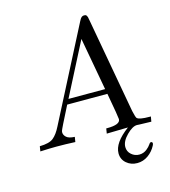

<svg xmlns="http://www.w3.org/2000/svg" viewBox="-132 -822 1015 1144"><g transform="rotate(-15 375.0 -249.5)"><path d="M32.2 0 37.1 -30.8Q96.2 -31.7 121.6 -52.5Q147 -73.2 168.9 -117.2L462.9 -689L465.8 -693.8Q467.8 -697.8 469 -700Q470.2 -702.1 473.1 -705.6Q476.1 -709 478.5 -710.9Q481 -712.9 484.9 -714.4Q488.8 -715.8 493.2 -715.8Q499 -715.8 502.9 -714.4Q506.8 -712.9 509.5 -707.5Q512.2 -702.1 513.2 -699.5Q514.2 -696.8 515.6 -686.8Q517.1 -676.8 518.1 -673.8L623 -90.8Q631.8 -51.8 637.2 -44.9Q650.4 -30.8 713.9 -30.8H722.2L716.8 0Q668.9 -2 646 -2H644Q642.1 -2 637 -2.4Q631.8 -2.9 628.9 -2.9Q601.1 -2.9 564.5 33.9Q527.8 70.8 527.8 106Q527.8 133.8 548.8 152.3Q569.8 170.9 597.2 170.9Q611.3 170.9 623 166.5Q634.8 162.1 643.8 155Q652.8 147.9 658.9 141.4Q665 134.8 669.4 128.4Q673.8 122.1 674.8 121.1Q681.6 114.3 689 119.1Q695.8 125 688 140.1Q670.9 173.3 640.4 195.1Q609.9 216.8 573.2 216.8Q534.2 216.8 506.6 192.9Q479 168.9 479 131.8Q479 66.9 573.2 -2.9L441.9 0L446.8 -30.8H452.1Q534.2 -30.8 534.2 -64.9Q534.2 -77.1 506.8 -228H258.8Q189.9 -93.3 188 -84Q187 -80.1 187 -76.2Q187 -59.1 201.9 -45.7Q216.8 -32.2 252.9 -30.8L248 0Q189.9 -2.9 131.8 -2.9Q92.3 -2.9 32.2 0ZM274.9 -258.8H501L441.9 -584Z"/></g></svg>

Font: CMU Serif Extra
Style: RomanSlanted
Weight: 500
Italic angle: -9.46001°
Version: Version 0.7.0